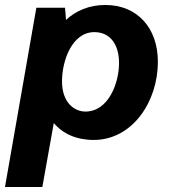

<svg xmlns="http://www.w3.org/2000/svg" viewBox="-44 -551 687 771"><path d="M-24 200H126L172 -57C208 -14 263 11 332 11C488 11 590 -143 590 -303C590 -439 507 -531 379 -531C314 -531 261 -508 221 -471C220 -490 218 -509 217 -520H102ZM299 -103C257 -103 205 -136 205 -225C205 -305 244 -422 335 -422C397 -422 434 -374 434 -298C434 -218 392 -103 299 -103Z"/></svg>

Font: Fixel Text 20240404
Style: Bold Italic
Weight: 700
Width: 4
Italic angle: -10°
Designer: AlfaBravo + MacPaw
Foundry: Kyrylo Tkachov, Marchela Mozhyna, Serhii Makarenko, Maria Weinstein, Zakhar Kryvoshyya
Version: Version 1.211;Glyphs 3.2 (3225)